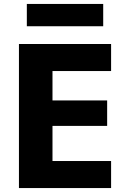

<svg xmlns="http://www.w3.org/2000/svg" viewBox="-20 -953 649 973"><path d="M116 -820V-933H503V-820ZM246 -593V-444H523V-315H246V-137H543V0H76V-730H543V-593Z"/></svg>

Font: M PLUS 1p ExtraBold
Style: Regular
Weight: 800
Version: Version 1.062